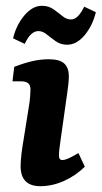

<svg xmlns="http://www.w3.org/2000/svg" viewBox="-20 -634 350 661"><path d="M212 -318 188 -148Q186 -134 184.5 -121.5Q183 -109 183 -98Q183 -83 195 -83Q203 -83 216.5 -89Q230 -95 250 -107L272 -60Q239 -28 199 -10.5Q159 7 119 7Q51 7 51 -62Q51 -80 54 -105Q57 -130 61 -152L80 -271Q82 -282 83.5 -299.5Q85 -317 85 -325Q85 -341 77 -347.5Q69 -354 53 -354H23L29 -404Q66 -418 93.5 -424Q121 -430 148 -430Q186 -430 201.5 -415Q217 -400 217 -372Q217 -361 215.5 -346Q214 -331 212 -318ZM211 -480Q189 -480 172 -492Q155 -504 141 -515.5Q127 -527 112 -527Q99 -527 87.5 -516.5Q76 -506 65 -483L25 -502Q36 -548 64 -581Q92 -614 124 -614Q147 -614 163.5 -602.5Q180 -591 194.5 -579Q209 -567 224 -567Q237 -567 248 -578Q259 -589 270 -611L310 -592Q299 -546 271.5 -513Q244 -480 211 -480Z"/></svg>

Font: Yrsa
Style: Italic
Weight: 400
Italic angle: -7.10001°
Designer: Anna Giedrys (Yrsa+Rasa design), David Brezina (Yrsa art-direction, Rasa art-direction, design)
Foundry: Rosetta Type Foundry
Version: Version 2.004